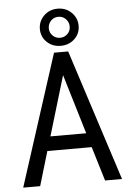

<svg xmlns="http://www.w3.org/2000/svg" viewBox="-62 -991 700 1036"><g transform="rotate(-5 288.0 -473.0)"><path d="M408.2 -185.5H168L112.8 0H21L250 -710.9H326.7L556.2 0H464.4ZM191.4 -262.7H385.3L288.1 -585.9ZM395 -844.2Q395 -801.8 364.7 -773.2Q334.5 -744.6 290 -744.6Q245.1 -744.6 215.1 -773.4Q185.1 -802.2 185.1 -844.2Q185.1 -886.2 215.1 -916Q245.1 -945.8 290 -945.8Q335 -945.8 365 -916Q395 -886.2 395 -844.2ZM233.4 -844.2Q233.4 -821.3 249.8 -804.7Q266.1 -788.1 290 -788.1Q313.5 -788.1 330.1 -804.2Q346.7 -820.3 346.7 -844.2Q346.7 -868.2 330.3 -885Q314 -901.9 290 -901.9Q265.6 -901.9 249.5 -884.8Q233.4 -867.7 233.4 -844.2Z"/></g></svg>

Font: Roboto Condensed
Style: Regular
Weight: 400
Designer: Google
Version: Version 2.001047; 2015